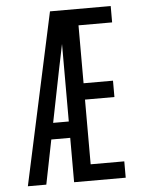

<svg xmlns="http://www.w3.org/2000/svg" viewBox="-53 -777 605 819"><g transform="rotate(-5 250.0 -367.5)"><path d="M33 0 192 -735H452V-665H308V-417H434V-347H308V-70H452V0H231V-190H150L112 0ZM164 -260H231V-592Q226 -566 220.5 -540.5Q215 -515 210 -490Z"/></g></svg>

Font: Iosevka MaddieWtf
Style: Regular
Weight: 400
Monospace: yes
Designer: Belleve Invis
Foundry: Belleve Invis
Version: Version 31.3.0; ttfautohint (v1.8.3)